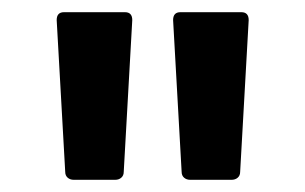

<svg xmlns="http://www.w3.org/2000/svg" viewBox="-20 -754 501 315"><path d="M101 -459Q95 -459 91 -462.5Q87 -466 87 -472L73 -721Q73 -734 85 -734H185Q197 -734 197 -721L183 -472Q183 -466 179 -462.5Q175 -459 169 -459ZM292 -459Q286 -459 282 -462.5Q278 -466 278 -472L264 -721Q264 -734 276 -734H376Q388 -734 388 -721L374 -472Q374 -466 370 -462.5Q366 -459 360 -459Z"/></svg>

Font: LINE Seed Sans TH App
Style: Bold
Weight: 700
Designer: Dalton Maag Ltd | Thai characters by Cadson Demak Co.,Ltd.
Foundry: Dalton Maag Ltd
Version: Version 1.003